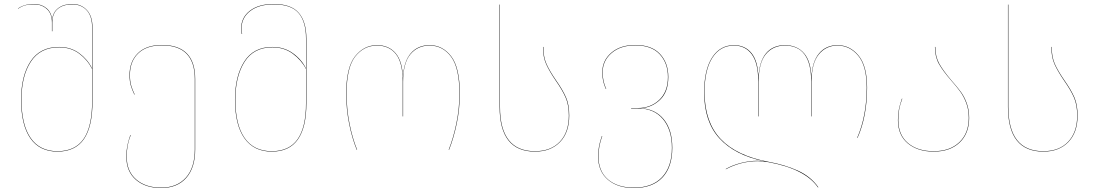

<svg xmlns="http://www.w3.org/2000/svg" viewBox="-20 -753 5516 965"><path d="M445 -613V-245Q445 -116 401.5 -53.5Q358 9 269 9Q179 9 132.5 -58Q86 -125 86 -252Q86 -372 133.5 -444.5Q181 -517 277 -517Q336 -517 378.5 -485.5Q421 -454 443 -409V-613Q443 -672 415.5 -701.5Q388 -731 343 -731Q298 -731 270.5 -708.5Q243 -686 243 -639V-596H241V-639Q241 -685 215 -708Q189 -731 152 -731Q124 -731 106 -726Q88 -721 71 -709L70 -710Q101 -733 152 -733Q188 -733 213.5 -712Q239 -691 242 -652Q245 -691 272.5 -712Q300 -733 343 -733Q388 -733 416.5 -702.5Q445 -672 445 -613ZM443 -245V-406Q420 -452 378 -483.5Q336 -515 277 -515Q182 -515 135 -443Q88 -371 88 -252Q88 -126 134 -59.5Q180 7 269 7Q357 7 400 -54.5Q443 -116 443 -245Z M961 -356V-2Q961 90 916 141Q871 192 790 192Q711 192 663 150.5Q615 109 615 35Q615 4 620 -21Q625 -46 635 -74H637Q626 -46 621.5 -21Q617 4 617 35Q617 108 664.5 149Q712 190 790 190Q869 190 914 140Q959 90 959 -2V-356Q959 -525 794 -525Q716 -525 674.5 -484.5Q633 -444 633 -376Q633 -346 639 -324.5Q645 -303 657 -278H655Q643 -303 637 -324.5Q631 -346 631 -376Q631 -444 673 -485.5Q715 -527 794 -527Q961 -527 961 -356Z M1520 -558V-235Q1520 -113 1477 -52Q1434 9 1346 9Q1256 9 1208.5 -58Q1161 -125 1161 -252Q1161 -370 1207.5 -443.5Q1254 -517 1349 -517Q1408 -517 1452 -485.5Q1496 -454 1518 -409V-558Q1518 -644 1480.5 -687.5Q1443 -731 1356 -731Q1281 -731 1237.5 -697.5Q1194 -664 1194 -610Q1194 -597 1197 -582H1195Q1192 -597 1192 -610Q1192 -665 1236 -699Q1280 -733 1356 -733Q1443 -733 1481.5 -688.5Q1520 -644 1520 -558ZM1518 -235V-406Q1495 -451 1451.5 -483Q1408 -515 1349 -515Q1255 -515 1209 -442Q1163 -369 1163 -252Q1163 -126 1209.5 -59.5Q1256 7 1346 7Q1433 7 1475.5 -53Q1518 -113 1518 -235Z M1720 -283Q1720 -414 1764.5 -470Q1809 -526 1875 -526Q1934 -526 1968.5 -485.5Q2003 -445 2005 -362Q2009 -444 2044.5 -485Q2080 -526 2139 -526Q2205 -526 2248 -469.5Q2291 -413 2291 -283Q2291 -207 2276 -134Q2261 -61 2237 0H2235Q2259 -61 2274 -134Q2289 -207 2289 -283Q2289 -412 2247 -468Q2205 -524 2139 -524Q2079 -524 2042.5 -480Q2006 -436 2006 -342V-168H2004V-344Q2004 -438 1970 -481Q1936 -524 1875 -524Q1809 -524 1765.5 -469Q1722 -414 1722 -283Q1722 -206 1736.5 -132.5Q1751 -59 1775 0H1773Q1749 -59 1734.5 -132.5Q1720 -206 1720 -283Z M2491 -730H2493V-216Q2493 7 2669 7Q2748 7 2793.5 -40.5Q2839 -88 2839 -172Q2839 -226 2822.5 -263.5Q2806 -301 2773 -348Q2741 -395 2725 -430.5Q2709 -466 2709 -517H2711Q2711 -467 2726.5 -432Q2742 -397 2775 -349Q2808 -302 2824.5 -264.5Q2841 -227 2841 -172Q2841 -87 2794.5 -39Q2748 9 2669 9Q2491 9 2491 -216Z M3359 -10Q3359 87 3309 139.5Q3259 192 3166 192Q3084 192 3035 150Q2986 108 2986 33Q2986 -18 3005 -69H3007Q2988 -19 2988 33Q2988 108 3036 149Q3084 190 3166 190Q3258 190 3307.5 137.5Q3357 85 3357 -10Q3357 -101 3312 -154.5Q3267 -208 3188 -208H3152V-210H3185Q3250 -210 3293.5 -251Q3337 -292 3337 -366Q3337 -436 3295.5 -480.5Q3254 -525 3173 -525Q3099 -525 3054 -486.5Q3009 -448 3009 -389Q3009 -344 3027 -306H3025Q3007 -344 3007 -389Q3007 -449 3052.5 -488Q3098 -527 3173 -527Q3255 -527 3297 -482Q3339 -437 3339 -366Q3339 -291 3297.5 -251.5Q3256 -212 3200 -209Q3273 -206 3316 -153.5Q3359 -101 3359 -10Z M4338 -313Q4338 -168 4290 -60H4288Q4336 -170 4336 -313Q4336 -422 4293.5 -473Q4251 -524 4189 -524Q4132 -524 4095.5 -480Q4059 -436 4059 -342V-168H4057V-344Q4057 -524 3925 -524Q3865 -524 3829 -480.5Q3793 -437 3793 -342V-168H3791V-342Q3791 -436 3758.5 -480Q3726 -524 3669 -524Q3600 -524 3560.5 -463Q3521 -402 3521 -288Q3522 -139 3602 -54.5Q3682 30 3842 60Q3925 75 3990 104.5Q4055 134 4093 188L4091 189Q4027 96 3842 62Q3812 57 3788 57Q3745 57 3703.5 68Q3662 79 3628 98V96Q3661 77 3704 66Q3747 55 3788 55Q3799 55 3819 57Q3674 27 3596.5 -57Q3519 -141 3519 -288Q3519 -402 3559 -464Q3599 -526 3669 -526Q3725 -526 3757.5 -485.5Q3790 -445 3792 -362Q3796 -445 3830.5 -485.5Q3865 -526 3925 -526Q3986 -526 4021 -485.5Q4056 -445 4058 -362Q4062 -444 4097 -485Q4132 -526 4189 -526Q4252 -526 4295 -474Q4338 -422 4338 -313Z M4762 -349Q4792 -315 4809.5 -291Q4827 -267 4839 -234Q4851 -201 4851 -160Q4851 -82 4803 -36.5Q4755 9 4673 9Q4592 9 4542.5 -32.5Q4493 -74 4493 -149Q4493 -180 4498 -204.5Q4503 -229 4513 -257H4515Q4504 -229 4499.5 -204Q4495 -179 4495 -149Q4495 -75 4543.5 -34Q4592 7 4673 7Q4754 7 4801.5 -38Q4849 -83 4849 -160Q4849 -201 4837 -233.5Q4825 -266 4808 -290Q4791 -314 4761 -348Q4720 -395 4699.5 -431Q4679 -467 4679 -517H4681Q4681 -468 4701 -432.5Q4721 -397 4762 -349Z M5046 -730H5048V-216Q5048 7 5224 7Q5303 7 5348.5 -40.5Q5394 -88 5394 -172Q5394 -226 5377.5 -263.5Q5361 -301 5328 -348Q5296 -395 5280 -430.5Q5264 -466 5264 -517H5266Q5266 -467 5281.5 -432Q5297 -397 5330 -349Q5363 -302 5379.5 -264.5Q5396 -227 5396 -172Q5396 -87 5349.5 -39Q5303 9 5224 9Q5046 9 5046 -216Z"/></svg>

Font: FiraGO Two
Style: Regular
Weight: 100
Designer: bBox Type
Foundry: bBox Type GmbH
Version: Version 1.001